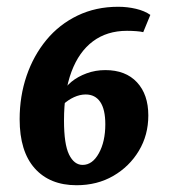

<svg xmlns="http://www.w3.org/2000/svg" viewBox="-20 -534 498 567"><path d="M329 -514Q356 -514 381.5 -508Q407 -502 424 -490L403 -439Q396 -441 382 -442Q368 -443 355 -443Q296 -443 254.5 -412Q213 -381 191 -322Q169 -263 169 -178Q169 -108 184 -77.5Q199 -47 224 -47Q253 -47 272 -81.5Q291 -116 291 -167Q291 -211 276 -233Q261 -255 233 -255Q216 -255 198.5 -247Q181 -239 166 -225L164 -257Q172 -277 191 -292.5Q210 -308 236 -317.5Q262 -327 291 -327Q351 -327 384.5 -291Q418 -255 418 -193Q418 -135 390 -88.5Q362 -42 314.5 -14.5Q267 13 206 13Q127 13 82.5 -37Q38 -87 38 -182Q38 -250 58.5 -310Q79 -370 117 -416Q155 -462 209 -488Q263 -514 329 -514Z"/></svg>

Font: Yrsa
Style: Italic
Weight: 400
Italic angle: -7.10001°
Designer: Anna Giedrys (Yrsa+Rasa design), David Brezina (Yrsa art-direction, Rasa art-direction, design)
Foundry: Rosetta Type Foundry
Version: Version 2.004